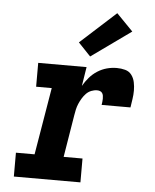

<svg xmlns="http://www.w3.org/2000/svg" viewBox="-55 -835 710 882"><g transform="rotate(5 300.0 -394.5)"><path d="M42 0V-110H128L180 -420H108V-530H331L317 -442Q329 -463 345 -481.5Q361 -500 381.5 -513Q402 -526 424.5 -532Q447 -538 470 -538Q490 -538 508.5 -533Q527 -528 538 -513.5Q549 -499 553 -480Q557 -461 557 -441.5Q557 -422 554 -402.5Q551 -383 548 -363H415Q416 -370 417 -377Q418 -384 418 -391.5Q418 -399 417 -405.5Q416 -412 412.5 -417.5Q409 -423 402.5 -425.5Q396 -428 389 -428Q375 -428 361.5 -422.5Q348 -417 338 -406.5Q328 -396 320.5 -383.5Q313 -371 307.5 -358Q302 -345 299 -331.5Q296 -318 294 -305L262 -110H349V0ZM343 -580 286 -640 450 -789 526 -711Z"/></g></svg>

Font: Iosevka Slab XBdExObl
Style: Regular
Weight: 800
Width: 7
Italic angle: -9°
Monospace: yes
Designer: Belleve Invis
Foundry: Belleve Invis
Version: Version 11.1.0; ttfautohint (v1.8.3)